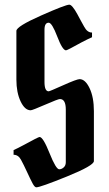

<svg xmlns="http://www.w3.org/2000/svg" viewBox="-20 -790 465 820"><path d="M111 -319Q86 -319 68 -357Q50 -395 50 -450V-658Q50 -677 155 -723.5Q260 -770 276 -770Q288 -770 310 -730Q315 -720 324.5 -703Q334 -686 340 -675Q353 -651 373 -651V-631Q357 -624 330 -610Q267 -575 262 -575Q247 -575 224.5 -634Q202 -693 188 -693Q170 -693 170 -663V-440Q170 -400 188 -400Q192 -400 250 -426Q308 -452 320 -452Q344 -452 362.5 -413.5Q381 -375 381 -315V-102Q381 -83 266.5 -36.5Q152 10 135 10Q128 10 119 -7Q110 -24 95.5 -55.5Q81 -87 69.5 -108Q58 -129 38 -129V-149Q54 -156 80 -170Q144 -205 149 -205Q164 -205 191.5 -136Q219 -67 233 -67Q243 -67 252 -75Q261 -83 261 -97V-322Q261 -367 236 -367Q228 -367 173 -343Q118 -319 111 -319Z"/></svg>

Font: Pirata One
Style: Regular
Weight: 400
Designer: Rodrigo Fuenzalida, Nicolas Massi
Foundry: Rodrigo Fuenzalida, Nicolas Massi
Version: Version 1.001